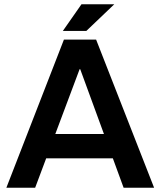

<svg xmlns="http://www.w3.org/2000/svg" viewBox="-20 -887 758 907"><path d="M10 0 282 -700H434L708 0H564L359 -560H356L146 0ZM179 -139V-254H535V-139ZM277 -741 365 -867H520L388 -741Z"/></svg>

Font: REM Medium Medium
Style: Regular
Weight: 500
Version: Version 1.005;gftools[0.9.28]